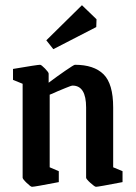

<svg xmlns="http://www.w3.org/2000/svg" viewBox="-20 -708 522 738"><path d="M67 -25V-386L30 -401V-443Q124 -459 134 -459Q139 -459 153 -444.5Q167 -430 167 -425V-390Q196 -412 230 -435.5Q264 -459 268 -459Q341 -459 378 -422.5Q415 -386 415 -295V-65L451 -50V-8Q358 10 349 10Q344 10 327.5 -5Q311 -20 311 -25V-295Q311 -379 259 -379Q254 -379 232.5 -370Q211 -361 201 -357Q191 -352 171 -344V-65L206 -50V-8Q113 10 103 10Q98 10 82.5 -5Q67 -20 67 -25ZM158 -553 295 -688 351 -634 350 -604 185 -519Z"/></svg>

Font: Grenze Medium
Style: Regular
Weight: 500
Designer: Renata Polastri
Foundry: Omnibus-Type
Version: Version 1.002; ttfautohint (v1.8)